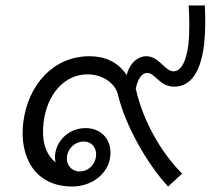

<svg xmlns="http://www.w3.org/2000/svg" viewBox="-20 -669 768 700"><path d="M593 11 644 -36C570 -110 502 -224 475 -346C483 -383 497 -403 517 -403C546 -403 562 -353 615 -353C682 -353 713 -418 724 -506C729 -551 729 -599 727 -649H668C670 -610 672 -554 667 -508C660 -453 644 -409 612 -409C582 -409 559 -464 514 -464C483 -464 452 -439 442 -395C411 -443 362 -464 307 -464C171 -464 82 -356 65 -224C49 -95 109 11 243 11C314 11 374 -34 382 -98C389 -158 351 -202 292 -202C235 -202 188 -161 181 -107C180 -97 180 -86 183 -77C144 -107 131 -161 139 -223C151 -324 214 -398 299 -398C352 -398 400 -367 410 -324C437 -210 518 -69 593 11ZM224 -98C228 -129 254 -153 285 -153C315 -153 334 -129 330 -98C326 -67 301 -44 271 -44C241 -44 221 -67 224 -98Z"/></svg>

Font: TPK Tissa Web
Style: Italic
Weight: 400
Italic angle: -7°
Designer: Jacques Le Bailly, Suppakit Chalermlarp | Katatrad Co.,Ltd.
Foundry: Jacques Le Bailly, Cadson Demak Co.,Ltd.
Version: Version 5.000;Glyphs 3.1.2 (3151)